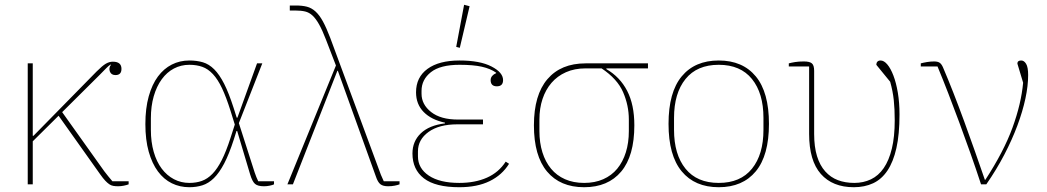

<svg xmlns="http://www.w3.org/2000/svg" viewBox="-20 -771 4380 803"><path d="M96 -506H117V-203H120L384 -472Q408 -496 422.5 -504.5Q437 -513 452 -513Q488 -513 488 -483Q488 -457 463 -457Q445 -457 439.5 -472Q434 -487 444 -500L442 -501Q433 -495 423.5 -485Q414 -475 397 -458L240 -302L416 -55Q424 -45 432.5 -34Q441 -23 450 -13H518V0Q510 3 498 5.5Q486 8 474 8Q463 8 454 6.5Q445 5 437 -0.5Q429 -6 420 -15.5Q411 -25 399 -42L225 -287L117 -180V0H96Z M1126 0Q1120 3 1108 5.5Q1096 8 1084 8Q1058 8 1046.5 -2Q1035 -12 1026 -42L972 -223H969L958 -188Q938 -126 917.5 -87Q897 -48 874.5 -26Q852 -4 826.5 4Q801 12 772 12Q732 12 698.5 -4.5Q665 -21 640.5 -54Q616 -87 602 -136.5Q588 -186 588 -252Q588 -318 602 -368Q616 -418 640.5 -451Q665 -484 698.5 -501Q732 -518 772 -518Q803 -518 828.5 -510.5Q854 -503 876 -481Q898 -459 917.5 -420.5Q937 -382 957 -320L970 -279H973L1055 -506H1077L979 -256L1045 -50Q1052 -29 1060 -13H1126ZM944 -308Q926 -365 908.5 -402Q891 -439 870.5 -461Q850 -483 826 -491.5Q802 -500 772 -500Q737 -500 707.5 -484.5Q678 -469 656.5 -439.5Q635 -410 623 -368.5Q611 -327 611 -276V-228Q611 -177 623 -135.5Q635 -94 656.5 -65.5Q678 -37 707.5 -21.5Q737 -6 772 -6Q801 -6 824.5 -14.5Q848 -23 868.5 -44Q889 -65 907.5 -101.5Q926 -138 944 -194L962 -250Z M1385 -497 1343 -606Q1328 -645 1314.5 -669Q1301 -693 1287 -706Q1273 -719 1256 -723Q1239 -727 1215 -727H1192V-748H1217Q1244 -748 1263.5 -743Q1283 -738 1299.5 -723Q1316 -708 1330.5 -681.5Q1345 -655 1361 -613L1573 -40Q1579 -25 1585 -13H1651V0Q1643 3 1630.5 5.5Q1618 8 1603 8Q1582 8 1571 -0.5Q1560 -9 1552 -33L1393 -475H1391L1205 0H1182Z M1901 12Q1801 12 1753 -25Q1705 -62 1705 -129Q1705 -180 1740 -213.5Q1775 -247 1841 -255V-258Q1784 -270 1752 -302.5Q1720 -335 1720 -385Q1720 -448 1768 -483Q1816 -518 1902 -518Q1987 -518 2035.5 -493Q2084 -468 2084 -436Q2084 -410 2058 -410Q2032 -410 2032 -436Q2032 -446 2038.5 -453.5Q2045 -461 2055 -465V-467Q2031 -484 1995 -492Q1959 -500 1902 -500Q1821 -500 1782 -469Q1743 -438 1743 -391V-379Q1743 -334 1783 -302.5Q1823 -271 1895 -271H2000V-251H1893Q1816 -251 1772 -219Q1728 -187 1728 -138V-117Q1728 -67 1773.5 -36.5Q1819 -6 1901 -6Q1967 -6 2016.5 -28Q2066 -50 2095 -95L2109 -86Q2080 -39 2028 -13.5Q1976 12 1901 12ZM1888 -575 1921 -751 1944 -745 1903 -571Z M2516 -485V-482Q2573 -449 2603 -391Q2633 -333 2633 -247Q2633 -119 2578 -53.5Q2523 12 2423 12Q2323 12 2268 -53.5Q2213 -119 2213 -247Q2213 -374 2269.5 -440Q2326 -506 2429 -506H2690V-485ZM2423 -6Q2468 -6 2503 -21.5Q2538 -37 2561.5 -65.5Q2585 -94 2597.5 -134Q2610 -174 2610 -223V-271Q2610 -330 2586 -385.5Q2562 -441 2496 -485H2429Q2383 -485 2347 -469Q2311 -453 2286.5 -424.5Q2262 -396 2249 -357Q2236 -318 2236 -271V-223Q2236 -174 2248.5 -134Q2261 -94 2284.5 -65.5Q2308 -37 2343 -21.5Q2378 -6 2423 -6Z M2986 -6Q3077 -6 3125 -65.5Q3173 -125 3173 -228V-278Q3173 -381 3125 -440.5Q3077 -500 2986 -500Q2895 -500 2847 -440.5Q2799 -381 2799 -278V-228Q2799 -125 2847 -65.5Q2895 -6 2986 -6ZM2986 12Q2886 12 2831 -54.5Q2776 -121 2776 -253Q2776 -385 2831 -451.5Q2886 -518 2986 -518Q3086 -518 3141 -451.5Q3196 -385 3196 -253Q3196 -121 3141 -54.5Q3086 12 2986 12Z M3279 -506Q3290 -509 3305.5 -511.5Q3321 -514 3342 -514Q3366 -514 3375.5 -506Q3385 -498 3385 -475V-211Q3385 -157 3397 -118Q3409 -79 3431.5 -54Q3454 -29 3484.5 -17.5Q3515 -6 3553 -6Q3591 -6 3622.5 -21Q3654 -36 3676 -68Q3698 -100 3710 -149.5Q3722 -199 3722 -268Q3722 -315 3718 -352.5Q3714 -390 3703 -429L3645 -500Q3645 -508 3649.5 -513Q3654 -518 3663 -518Q3677 -518 3691 -501.5Q3705 -485 3716.5 -455Q3728 -425 3735 -383.5Q3742 -342 3742 -292Q3742 -209 3729 -151.5Q3716 -94 3691.5 -57.5Q3667 -21 3631.5 -4.5Q3596 12 3551 12Q3462 12 3413 -43.5Q3364 -99 3364 -211V-493H3279Z M4083 0Q4062 -64 4039 -129Q4016 -194 3992.5 -257.5Q3969 -321 3946 -380.5Q3923 -440 3901 -493H3831V-506Q3842 -509 3857 -511.5Q3872 -514 3887 -514Q3902 -514 3910 -508.5Q3918 -503 3924 -489Q3945 -440 3967.5 -382.5Q3990 -325 4012.5 -263.5Q4035 -202 4057 -139.5Q4079 -77 4099 -19H4101Q4178 -137 4214.5 -237Q4251 -337 4259 -425L4235 -505Q4235 -518 4251 -518Q4263 -518 4271.5 -504Q4280 -490 4280 -457Q4280 -412 4268.5 -358.5Q4257 -305 4235 -246Q4213 -187 4180.5 -124.5Q4148 -62 4105 0Z"/></svg>

Font: IBM Plex Serif Thin
Style: Regular
Weight: 100
Designer: Mike Abbink, Paul van der Laan, Pieter van Rosmalen
Foundry: Bold Monday
Version: Version 3.001